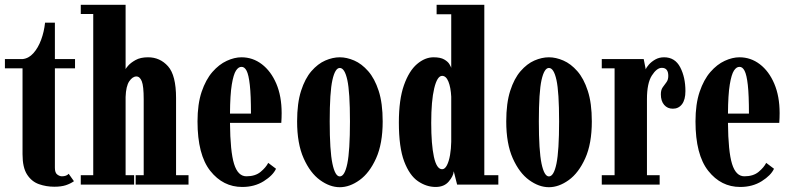

<svg xmlns="http://www.w3.org/2000/svg" viewBox="-22 -770 3300 801"><path d="M204.5 9Q170.5 9 140.2 -1.8Q110 -12.5 91 -41.8Q72 -71 72 -126.5V-485H-1.5V-523.5H72Q97.5 -526 117.2 -548Q137 -570 149.5 -603.8Q162 -637.5 166 -675.5H207V-523.5H291V-485H207V-70Q207 -49 217 -41.8Q227 -34.5 236 -34.5Q255.5 -34.5 264.5 -45L286.5 -14Q271.5 -3.5 252.2 2.8Q233 9 204.5 9Z M315 0V-39H367V-711.5H315V-750H502V-481.5Q502 -483.5 512.5 -495.8Q523 -508 543.5 -519.5Q564 -531 595.5 -531Q645.5 -531 679 -493.5Q712.5 -456 712.5 -361V-39H764.5V0H544V-39H577.5V-356Q577.5 -411 569.5 -431Q561.5 -451 547 -451Q531 -451 517.2 -430.8Q503.5 -410.5 502 -365.5V-39H537.5V0Z M988.5 10Q908.5 10 855.2 -57.2Q802 -124.5 802 -263.5Q802 -336 819.2 -387Q836.5 -438 864.2 -469.8Q892 -501.5 924 -516.2Q956 -531 985.5 -531Q1032.5 -531 1070.5 -502Q1108.5 -473 1130.8 -420.8Q1153 -368.5 1153 -298Q1153 -277.5 1151.5 -257.5H937.5Q938.5 -138 954.5 -86.2Q970.5 -34.5 1006 -34.5Q1043 -34.5 1065.2 -53Q1087.5 -71.5 1097 -90.5L1129.5 -66Q1117 -38.5 1078.5 -14.2Q1040 10 988.5 10ZM985.5 -491Q973 -491.5 962.5 -475.5Q952 -459.5 945 -417.2Q938 -375 937.5 -296H1025Q1025 -373 1020.2 -415.5Q1015.5 -458 1006.8 -474.8Q998 -491.5 985.5 -491Z M1395.5 11Q1354 11 1313 -18.8Q1272 -48.5 1244.8 -109.5Q1217.5 -170.5 1217.5 -263.5Q1217.5 -339.5 1234 -391Q1250.5 -442.5 1277.2 -473.2Q1304 -504 1335 -517.5Q1366 -531 1395.5 -531Q1424.5 -531 1455.8 -517.5Q1487 -504 1514 -473.2Q1541 -442.5 1557.8 -391Q1574.5 -339.5 1574.5 -263.5Q1574.5 -170.5 1547 -109.5Q1519.5 -48.5 1478.2 -18.8Q1437 11 1395.5 11ZM1395.5 -34Q1416 -34 1427 -87.5Q1438 -141 1438 -263.5Q1438 -386 1427 -436.2Q1416 -486.5 1395.5 -486.5Q1376 -486.5 1364.8 -436.2Q1353.5 -386 1353.5 -263.5Q1353.5 -141 1364.8 -87.5Q1376 -34 1395.5 -34Z M1795.5 10Q1757 10 1721.8 -14Q1686.5 -38 1664.2 -96.5Q1642 -155 1642 -259Q1642 -354.5 1663.2 -414.5Q1684.5 -474.5 1717.8 -502.8Q1751 -531 1786.5 -531Q1815.5 -531 1831 -522Q1846.5 -513 1852.8 -502.5Q1859 -492 1860.5 -487V-710.5H1799.5V-750H1998.5V-39H2057V0H1885L1871 -55.5Q1869.5 -35.5 1850.2 -12.8Q1831 10 1795.5 10ZM1822.5 -64Q1834 -64 1842.5 -80.5Q1851 -97 1855.5 -123.2Q1860 -149.5 1860.5 -178.5V-366.5Q1858.5 -405.5 1848.8 -429.5Q1839 -453.5 1822.5 -453.5Q1802 -453.5 1789.5 -401.5Q1777 -349.5 1777 -257.5Q1777 -167.5 1788.2 -115.8Q1799.5 -64 1822.5 -64Z M2268 11Q2226.5 11 2185.5 -18.8Q2144.5 -48.5 2117.2 -109.5Q2090 -170.5 2090 -263.5Q2090 -339.5 2106.5 -391Q2123 -442.5 2149.8 -473.2Q2176.5 -504 2207.5 -517.5Q2238.5 -531 2268 -531Q2297 -531 2328.2 -517.5Q2359.5 -504 2386.5 -473.2Q2413.5 -442.5 2430.2 -391Q2447 -339.5 2447 -263.5Q2447 -170.5 2419.5 -109.5Q2392 -48.5 2350.8 -18.8Q2309.5 11 2268 11ZM2268 -34Q2288.5 -34 2299.5 -87.5Q2310.5 -141 2310.5 -263.5Q2310.5 -386 2299.5 -436.2Q2288.5 -486.5 2268 -486.5Q2248.5 -486.5 2237.2 -436.2Q2226 -386 2226 -263.5Q2226 -141 2237.2 -87.5Q2248.5 -34 2268 -34Z M2488.5 0V-39H2542V-485H2488.5V-523.5H2663.5L2672 -480.5Q2674.5 -488.5 2685 -500.5Q2695.5 -512.5 2711.8 -521.8Q2728 -531 2748.5 -531Q2794 -531 2815.8 -489.2Q2837.5 -447.5 2837.5 -390Q2837.5 -354 2823.2 -335.2Q2809 -316.5 2785 -316.5Q2762.5 -316.5 2748.8 -332.5Q2735 -348.5 2735 -376.5Q2735 -395 2742.8 -405.8Q2750.5 -416.5 2758.2 -426.8Q2766 -437 2766 -453.5Q2766 -487 2739 -487Q2718 -487 2697.5 -455Q2677 -423 2677 -356.5V-39H2730V0Z M3066 10Q2986 10 2932.8 -57.2Q2879.5 -124.5 2879.5 -263.5Q2879.5 -336 2896.8 -387Q2914 -438 2941.8 -469.8Q2969.5 -501.5 3001.5 -516.2Q3033.5 -531 3063 -531Q3110 -531 3148 -502Q3186 -473 3208.2 -420.8Q3230.5 -368.5 3230.5 -298Q3230.5 -277.5 3229 -257.5H3015Q3016 -138 3032 -86.2Q3048 -34.5 3083.5 -34.5Q3120.5 -34.5 3142.8 -53Q3165 -71.5 3174.5 -90.5L3207 -66Q3194.5 -38.5 3156 -14.2Q3117.5 10 3066 10ZM3063 -491Q3050.5 -491.5 3040 -475.5Q3029.5 -459.5 3022.5 -417.2Q3015.5 -375 3015 -296H3102.5Q3102.5 -373 3097.8 -415.5Q3093 -458 3084.2 -474.8Q3075.5 -491.5 3063 -491Z"/></svg>

Font: Imbue 10pt ExtraBold
Style: Regular
Weight: 800
Designer: Tyler Finck
Foundry: Etcetera Type Company
Version: Version 1.102; ttfautohint (v1.8.3)